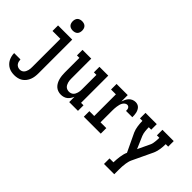

<svg xmlns="http://www.w3.org/2000/svg" viewBox="-78 -1339 2155 2155"><g transform="rotate(45 1000.0 -261.0)"><path d="M185 223Q161 223 138 218.5Q115 214 94.5 203Q74 192 57.5 175Q41 158 30.5 137.5Q20 117 14.5 94Q9 71 9 48H109Q110 64 114 80Q118 96 128 109Q138 122 153 128.5Q168 135 185 135Q198 135 211 130Q224 125 233 115.5Q242 106 248 93.5Q254 81 257.5 68Q261 55 262 41.5Q263 28 263 15V-432H138V-520H363V15Q363 41 359.5 67Q356 93 346.5 117Q337 141 321 162Q305 183 283.5 197Q262 211 236.5 217Q211 223 185 223ZM296 -595Q281 -595 266 -599.5Q251 -604 240.5 -614.5Q230 -625 225.5 -640Q221 -655 221 -670Q221 -685 225.5 -700Q230 -715 240.5 -725.5Q251 -736 266 -740.5Q281 -745 296 -745Q311 -745 326 -740.5Q341 -736 351.5 -725.5Q362 -715 366.5 -700Q371 -685 371 -670Q371 -655 366.5 -640Q362 -625 351.5 -614.5Q341 -604 326 -599.5Q311 -595 296 -595Z M709 8Q685 8 662 0Q639 -8 622 -24Q605 -40 593.5 -61.5Q582 -83 576 -106Q570 -129 567.5 -152.5Q565 -176 565 -200V-432H526V-520H665V-200Q665 -186 666.5 -172.5Q668 -159 672 -145.5Q676 -132 682.5 -119.5Q689 -107 699 -98Q709 -89 722.5 -84.5Q736 -80 750 -80Q764 -80 777.5 -84.5Q791 -89 801 -98Q811 -107 817.5 -119.5Q824 -132 828 -145.5Q832 -159 833.5 -172.5Q835 -186 835 -200V-432H795V-520H935V-88H974V0H835V-84Q827 -65 815 -47Q803 -29 787 -16.5Q771 -4 750.5 2Q730 8 709 8Z M1067 0V-88H1144V-432H1067V-520H1244V-419Q1251 -440 1260.5 -459.5Q1270 -479 1285 -495Q1300 -511 1320.5 -519.5Q1341 -528 1363 -528Q1379 -528 1395 -522Q1411 -516 1422 -504Q1433 -492 1440 -477Q1447 -462 1450.5 -446Q1454 -430 1455 -413.5Q1456 -397 1456 -381H1356Q1356 -391 1355 -401Q1354 -411 1349.5 -420Q1345 -429 1336.5 -434.5Q1328 -440 1318 -440Q1302 -440 1288.5 -429.5Q1275 -419 1267 -404.5Q1259 -390 1255 -374Q1251 -358 1248.5 -341.5Q1246 -325 1245 -308.5Q1244 -292 1244 -276V-88H1336V0Z M1602 215V127H1664Q1665 104 1666.5 80.5Q1668 57 1671.5 34Q1675 11 1680.5 -12Q1686 -35 1696 -56L1592 -275Q1584 -293 1579 -312.5Q1574 -332 1571 -352Q1568 -372 1566.5 -392Q1565 -412 1565 -432H1526V-520H1705V-432H1666Q1666 -417 1667 -401.5Q1668 -386 1669.5 -371Q1671 -356 1674.5 -341Q1678 -326 1684 -311L1747 -165L1817 -313Q1823 -326 1826 -341.5Q1829 -357 1830.5 -372Q1832 -387 1833 -402Q1834 -417 1834 -432H1795V-520H1974V-432H1935Q1935 -412 1933.5 -392Q1932 -372 1929 -352Q1926 -332 1921 -312.5Q1916 -293 1908 -275L1792 -30Q1784 -13 1779.5 4.5Q1775 22 1772 40Q1768 65 1766.5 90Q1765 115 1765 141V215Z"/></g></svg>

Font: Iosevka Curly Slab Semibold
Style: Regular
Weight: 600
Monospace: yes
Designer: Belleve Invis
Foundry: Belleve Invis
Version: Version 22.1.2; ttfautohint (v1.8.4)